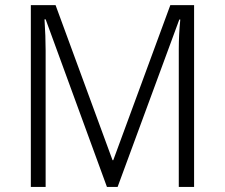

<svg xmlns="http://www.w3.org/2000/svg" viewBox="-20 -734 883 754"><path d="M399.9 0 159.2 -658.2H154.8Q159.2 -590.3 159.2 -535.2V0H101.1V-713.9H198.2L421.9 -105H424.8L648.9 -713.9H742.2V0H682.1V-541Q682.1 -598.6 688 -657.2H684.1L441.9 0Z"/></svg>

Font: Droid Sans TV
Style: Regular
Weight: 300
Version: Version 1.00